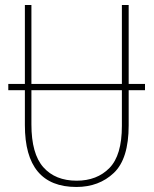

<svg xmlns="http://www.w3.org/2000/svg" viewBox="-20 -734 612 764"><path d="M285 -15Q200 -15 152.5 -68.5Q105 -122 105 -239V-375H465V-233Q465 -116 415.5 -65.5Q366 -15 285 -15ZM492 -235V-375H557V-400H492V-714H465V-400H105V-714H79V-400H13V-375H79V-236Q79 10 284 10Q374 10 433 -46Q492 -102 492 -235Z"/></svg>

Font: Noto Sans Display SemiCondensed Thin
Style: Regular
Weight: 250
Width: 4
Designer: Monotype Design team
Foundry: Monotype Imaging Inc.
Version: 1.000